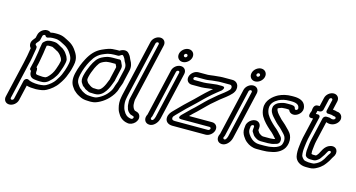

<svg xmlns="http://www.w3.org/2000/svg" viewBox="-99 -1165 3417 1844"><g transform="rotate(15 1610.0 -243.0)"><path d="M180.5 -24.3C179.7 -24.7 172 -26 171 -26C155.9 -26 142.7 -11.7 140.2 -1L96.4 189C94.4 197.6 85.3 205 76.7 205C68.1 205 62.4 197.6 64.4 189L146.2 -165.4C159.8 -214.3 164.4 -258 172.7 -302.2C177.1 -326.9 183.8 -350 167.6 -359.1C162.8 -362.1 157.9 -370.8 164.3 -380.8L171 -389.3C177.6 -398.4 190.4 -408.7 193.2 -421L202.7 -462C204.6 -470.6 213.7 -478 222.4 -478C228.4 -478 230.4 -477 233 -471.1C237.8 -460.2 252.1 -457.8 263 -462.6C272.2 -466.7 288.6 -470 303.5 -470H324.5C370.7 -470 391.3 -451.8 428.2 -434.1C450.1 -422.8 469.1 -406.2 483.5 -387.6C509 -351.1 529.8 -324.2 517.3 -270L510.4 -240C507.5 -227.3 502.6 -213.1 498.4 -200.1L491.3 -181.9C491.1 -181.5 490.9 -180.8 490.8 -180.5C478.4 -143.1 459.5 -115.3 440.9 -86.6C424 -60.4 389.4 -32.3 361 -17.4C354.4 -13.8 345 -10.5 336.3 -8.6L310.4 -4.7C302.3 -3.6 293.7 -3 285.7 -3C239.9 -3 202.3 -10 180.5 -24.3ZM65.1 255C101.5 255 138 225.4 146.4 189L181.5 36.7C207.1 44.7 240.1 47 274.2 47C284.8 47 295.2 46.3 306.3 44.7L333.4 40.7C348.6 38.4 364.2 32.3 377.1 25.4C413.5 6.2 455.7 -26.4 482.1 -66.6C503.3 -95.7 524.7 -131.7 539.2 -174.8L546.3 -193.1C551.8 -207.2 556.4 -222.5 560.4 -240L567.3 -270C584.8 -345.4 551.9 -387.4 527.5 -422.3C509 -446.5 486.5 -465.8 458.9 -479.9C427.8 -494.6 397.1 -520 336.1 -520H315.1C300.3 -520 287.6 -518.7 270.7 -514.3C261.9 -522.7 248.4 -528 233.9 -528C197.5 -528 161.1 -498.4 152.7 -462L144.9 -428.6C139.8 -422.6 131.4 -411.6 125.4 -404.1C100.4 -372.3 108.5 -337.1 125.6 -321C118.6 -270.3 107.6 -214.9 96.3 -166L14.4 189C6 225.4 28.8 255 65.1 255ZM284.6 -388H305.6C310.6 -388 316.5 -387 322.3 -387C322.3 -387 323.4 -387 325.3 -386.3C340.6 -380.8 358.4 -368.3 376.8 -359.2C379.6 -357.8 382.8 -357 385.1 -355.2C393.6 -348.5 405.3 -338.3 412 -329.7L426.3 -308.7C428.5 -304.9 430.6 -300.5 431.1 -299.3C432.2 -293.8 437.5 -283.9 436.6 -280C435.9 -277 436 -273.1 435.3 -270L428.4 -240C426.6 -232.4 422.5 -221.2 418.8 -210.9L412.4 -191.7C399.7 -154.5 382.3 -130.6 365.4 -112.2C350.5 -96.1 351 -96.6 336.1 -87.9C331.5 -86.4 317.1 -85 304.6 -85C293.9 -85 275.3 -86.5 266.6 -87.8L251.4 -89.7C239 -92.1 235.2 -96.5 235.7 -117.3L236.9 -130.5C237 -131.4 236.9 -133.3 237 -134.2L233.7 -151.8C233.1 -152.5 227.2 -157.1 226.4 -157.6L227.7 -163.5C241.2 -212.8 246.8 -259.2 255.7 -306.5C260.1 -335.3 262.1 -358 267.3 -382.4C271.4 -385.3 278.7 -388 284.6 -388ZM278.6 -435.8C252.3 -432.7 236.5 -415 229.9 -409.7C224 -404.9 219.8 -397.5 218.5 -392C211.2 -360.4 209.3 -331.4 205.1 -303.5C195.7 -253.4 190.8 -211.1 178 -164.5L171.4 -136C168.7 -124.1 175.2 -114.6 184.7 -111.7C181.9 -79.4 192.5 -47.2 232.7 -40.3L248.5 -38.2C259.6 -36.6 278.8 -35 293.1 -35C307.9 -35 328.1 -34.2 349.3 -43.6C368.6 -52.3 383 -65.6 398.8 -82.6C414.4 -96.9 421.1 -109.6 425.8 -116.1C443.6 -138 453.3 -164 460.9 -186.3L467.2 -205.1C470.2 -213.6 475.4 -227.1 478.4 -240L485.3 -270C486.2 -274 487 -280.1 487.2 -282.5C490.4 -302.3 484.9 -314.2 480.8 -322.1C478.8 -328.9 475.9 -335.1 471.4 -341.8L456.5 -363.8C447.3 -377.3 432.3 -389 422.5 -396.8C417.8 -400.5 411.7 -403.6 406.3 -405.5C392.2 -412.7 373.8 -425.8 352 -433.7C347.2 -435.5 338.7 -436.9 335.5 -437C329.2 -437.6 323.1 -438 317.1 -438H296.1C290.6 -438 281.8 -436.5 278.6 -435.8Z M989.1 -243 1015 -355C1020.5 -379.2 1009.8 -394.3 1006.8 -400.5C999.5 -415.8 994.6 -441.9 970.7 -436.3C969.9 -436.1 969.2 -436 968.7 -436H909.7C896.9 -436 878.8 -434.4 868.9 -432.5L858.5 -430.5C857.5 -430.3 856.1 -430 855.3 -429.7C822.9 -419.7 782.6 -403.6 756.6 -368.2C742.4 -348.7 730.3 -329.1 718.2 -301.9C704.4 -269 691.4 -240 681.9 -199C674.9 -168.3 674.8 -141.5 690.3 -121.3C693.8 -116.8 696.9 -110.1 702.9 -102.3C707.2 -96.8 717 -92 721.7 -88.4C732.8 -75.3 746.9 -70.6 757.5 -66C768.4 -60.6 775.7 -56 788.9 -56H801C810.1 -55.3 815.9 -55 821.7 -55H835.7C925 -55 962.9 -163.6 980.4 -211.4C983.2 -217.3 985.2 -221.8 986.6 -228C987.8 -233.1 988.1 -238.7 989.1 -243ZM965 -355 939.1 -243C937.8 -237.6 937.4 -235 936.4 -227.4C936 -226.4 933.7 -221.6 932.8 -219.3C910.2 -157 882.9 -105 847.2 -105H833.2C829.8 -105 821.4 -106 813.5 -106H803C774.6 -112.7 762.4 -128.6 744.8 -140C742.7 -143.1 739 -150 733.8 -156.7C728.2 -164 726.1 -173.8 731.9 -199C740.1 -234.5 750.5 -257.6 765 -292.1C774.2 -312.7 783.2 -326.5 796.5 -346.3C806.6 -359.7 829.3 -372.5 858.6 -381.8C868 -383.6 888.8 -386 898.1 -386H951.6C954.6 -379.6 966.3 -360.9 965 -355ZM793.5 -24C754.2 -24 734.8 -37.2 707.6 -52.7C703.4 -56.3 697.6 -64 685.4 -70.4C677.6 -76.2 672.4 -85.8 662.5 -98.7C645.4 -120.9 638.6 -149.9 649.9 -199C661.9 -250.8 681.1 -297.9 703.1 -338.6C708.8 -349.4 721.3 -366.2 730.1 -381.3C748.7 -405.9 773.5 -427 799.8 -438.8C809.5 -443.4 818.6 -447.4 827.6 -450.9L852.9 -460.1C873.8 -464.9 894.7 -468 917 -468H954C972.8 -468 989 -495.8 1001.4 -481.4L1008.5 -473.5C1017.8 -462.5 1020.7 -454.3 1027.5 -438.4C1030.3 -430.2 1033.4 -425.6 1035.9 -422.3C1047.1 -402.8 1053.5 -383.4 1047 -355L1021.1 -243C1020.2 -239 1019.6 -235.1 1019.3 -231C1015.5 -217.7 1001.6 -189 996.9 -168.5C989.8 -137.6 969.8 -111.7 948.7 -88.1C931 -69.3 909 -52.7 886.9 -40.8C864.9 -29 851.2 -23 828.3 -23H814.3C810.9 -23 802.1 -24 793.5 -24ZM1071.1 -243 1097 -355C1107.2 -399.2 1095 -431.6 1081.4 -454.8C1078.8 -459.2 1077.6 -461.5 1076.1 -464.9C1069.5 -480.2 1064.8 -493.9 1050.6 -510.5L1043.5 -518.6C1023.3 -542 983.6 -538 955.7 -518H928.6C900.6 -518 869.2 -515.4 846.8 -507.2L819.2 -497.1C807.4 -492.5 799 -488.9 787.1 -483.2C729 -456.7 690.6 -412.7 658.7 -353.4C634.4 -308.2 613.1 -256.2 599.9 -199C586.3 -139.8 594.2 -95.5 618.9 -63.3C626.6 -53.4 634.3 -37.8 651.7 -26.3C656.4 -23.2 660.7 -16 673.8 -8.6C699.7 6 728.2 25.7 781.1 26C788.6 26.5 797.5 27 802.8 27H816.8C851.3 27 878.6 15 903.1 1.8C932.3 -13.8 960.1 -35 983.4 -59.9C1007.4 -86.5 1036.1 -121.9 1046.9 -168.5C1049.2 -178.3 1064.7 -210.8 1069.8 -233C1070.5 -236 1070.4 -239.9 1071.1 -243Z M1141.3 -114 1270.8 -675C1272.8 -683.6 1281.9 -691 1290.5 -691C1299.1 -691 1304.8 -683.6 1302.8 -675L1169.9 -99C1166.2 -83.2 1166.7 -63.5 1168.6 -49.2L1169.3 -36.1C1169.3 -35.3 1169.5 -34.3 1169.6 -33.7L1171.3 -23.7C1171.4 -22.9 1171.7 -21.8 1171.8 -21.2L1175.9 -7.9C1180.5 19.7 1200.5 34.7 1212 43.8C1213.5 45 1215.8 46.2 1217.3 46.7C1244 56.4 1248.5 54.3 1251.5 61.2C1253.1 65.2 1252.7 68.7 1250.9 72.6C1245.7 83.7 1236.9 85.7 1227.1 84.3C1188.3 78.5 1169 57.7 1153.5 28C1149.4 20 1145.4 12.9 1143.8 6.8L1140 -7.2C1133.7 -30.7 1130.5 -62.6 1137.5 -93C1139 -99.8 1139.6 -106.4 1141.3 -114ZM1220.8 -675 1091.3 -114C1089.5 -106.1 1088.5 -100.8 1087.2 -91.8C1078.2 -50.7 1082.5 -13 1090.1 15.2L1093.9 29.2C1096.6 39.4 1100.6 48.1 1106.9 58.6C1124.5 92.1 1153.5 125.2 1207.2 133.5C1259.1 144.9 1321.7 86 1299.6 33.8C1287.9 6.3 1260.8 4.7 1247 0.3C1235 -9.7 1228.3 -22 1225.9 -29.8L1221.8 -43.6L1220.5 -51.1L1219.8 -63.9C1219.2 -74.3 1218.8 -84.5 1220.3 -100.8L1352.8 -675C1361.2 -711.4 1338.4 -741 1302.1 -741C1265.7 -741 1229.2 -711.4 1220.8 -675Z M1531.7 -462C1533.6 -470.6 1542.7 -478 1551.4 -478C1560 -478 1565.7 -470.6 1563.7 -462L1455.6 6C1454.2 12.2 1451.8 18.8 1448.9 24.7C1439.4 43.5 1432.8 46.5 1422.7 43.4C1416.5 41.5 1411.7 32.3 1415.9 23.2C1416.6 21.9 1420.8 18 1423.6 6ZM1481.7 -462 1374.1 3.7C1350.9 45.2 1367 82.2 1398.1 91.6C1442.2 104.8 1478.8 68.1 1494.1 37.8C1499.4 27.3 1503.2 16.5 1505.6 6L1613.7 -462C1622.1 -498.4 1599.3 -528 1562.9 -528C1526.5 -528 1490.1 -498.4 1481.7 -462ZM1564.5 -639C1566.5 -647.6 1575.6 -655 1584.2 -655C1593.3 -655 1601 -645.3 1598.8 -636C1596.8 -627.4 1587.8 -620 1579.1 -620C1570 -620 1562.4 -629.7 1564.5 -639ZM1514.5 -639C1505.9 -601.6 1530 -570 1567.6 -570C1603.9 -570 1640.4 -599.6 1648.8 -636C1657.5 -673.4 1633.3 -705 1595.8 -705C1559.4 -705 1522.9 -675.4 1514.5 -639Z M1968.4 -478H2064.4C2087.7 -478 2093.2 -448 2076.6 -430C2054 -404.8 2015.9 -377.6 1980.3 -349.9C1951.6 -326.6 1927.3 -304.7 1903.2 -284C1880.6 -264.4 1863.8 -244.9 1846.6 -229C1828.6 -211.8 1810.1 -192.2 1795.4 -178.5C1755.2 -143.4 1724.5 -109.1 1689.3 -76C1689.3 -76 1649.3 -35 1699.1 -35H1981.1C1988.6 -35 1995.2 -26.7 1993.4 -19C1991.6 -11.3 1981.3 -3 1973.7 -3H1643.7C1619.1 -3 1611.8 -12.2 1612.5 -25.5C1613.2 -39.8 1618.1 -42.9 1633.2 -59.5L1652.4 -79.1C1675.1 -102.9 1694.1 -120.9 1718.7 -146C1743.8 -171.6 1770.8 -192.7 1800.6 -223.1C1818.8 -241.9 1831.8 -253.6 1852.4 -274.2C1872.7 -295.8 1895.1 -313.5 1919.7 -336.7C1942.2 -356.7 1976.1 -382.5 2001.8 -403.3C2001.8 -403.3 2043.5 -446 1994 -446H1945C1943.8 -446 1942.3 -445.9 1941.4 -445.7C1910.9 -441.5 1874 -438.9 1841.4 -433.7C1831.2 -432.4 1824.2 -432 1816.7 -432H1721.7C1714.2 -432 1707.6 -440.3 1709.4 -448C1711.2 -455.7 1721.5 -464 1729.1 -464H1824.1C1851 -464 1869.2 -469.8 1886.7 -471.1C1900.6 -472.1 1917 -473.1 1930.8 -475.3C1935.6 -476.1 1940.5 -477 1947.1 -477C1954.3 -477 1961.9 -478 1968.4 -478ZM1710.2 -382H1805.2C1815.4 -382 1825.2 -382.7 1837.4 -384.3C1862.7 -388.3 1890.1 -390.6 1918.5 -393.9C1909.7 -386.8 1898.6 -377.6 1889.3 -369.3C1866.2 -347.4 1844.4 -330.7 1819 -303.8C1801.9 -286.8 1786.4 -272.7 1767.3 -252.9C1741.9 -227 1714.6 -205.6 1685.6 -176C1662.2 -152.1 1642.4 -133.3 1619 -108.9L1599.5 -89C1587.6 -76.8 1563 -52.5 1561.2 -16.5C1559.1 26.2 1592.5 47 1632.1 47H1962.1C1997.8 47 2035 17.2 2043.4 -19C2051.7 -55.2 2028.3 -85 1992.6 -85H1762.2C1783 -105.8 1802.6 -125.7 1825.3 -145.5C1844.2 -163 1862 -182.1 1877.7 -197C1897.9 -215.7 1914.6 -234.9 1932.1 -250C1956.6 -271.1 1979.6 -291.8 2007 -314.1C2039.4 -339.3 2081.6 -368.7 2111.5 -401.9C2160.8 -455.4 2136.9 -528 2075.9 -528H1979.9C1972.7 -528 1965.4 -527.7 1957.5 -527C1951.4 -526.9 1942 -526.3 1933.4 -524.6C1925.3 -523.3 1908 -522 1894.3 -520.9C1869 -519 1853.8 -514 1835.7 -514H1740.7C1705 -514 1667.8 -484.2 1659.4 -448C1651.1 -411.8 1674.5 -382 1710.2 -382Z M2252.7 -462C2254.6 -470.6 2263.7 -478 2272.4 -478C2281 -478 2286.7 -470.6 2284.7 -462L2176.6 6C2175.2 12.2 2172.8 18.8 2169.9 24.7C2160.4 43.5 2153.8 46.5 2143.7 43.4C2137.5 41.5 2132.7 32.3 2136.9 23.2C2137.6 21.9 2141.8 18 2144.6 6ZM2202.7 -462 2095.1 3.7C2071.9 45.2 2088 82.2 2119.1 91.6C2163.2 104.8 2199.8 68.1 2215.1 37.8C2220.4 27.3 2224.2 16.5 2226.6 6L2334.7 -462C2343.1 -498.4 2320.3 -528 2283.9 -528C2247.5 -528 2211.1 -498.4 2202.7 -462ZM2285.5 -639C2287.5 -647.6 2296.6 -655 2305.2 -655C2314.3 -655 2322 -645.3 2319.8 -636C2317.8 -627.4 2308.8 -620 2300.1 -620C2291 -620 2283.4 -629.7 2285.5 -639ZM2235.5 -639C2226.9 -601.6 2251 -570 2288.6 -570C2324.9 -570 2361.4 -599.6 2369.8 -636C2378.5 -673.4 2354.3 -705 2316.8 -705C2280.4 -705 2243.9 -675.4 2235.5 -639Z M2536.3 3H2482.3C2451.8 3 2424.8 -9.8 2406.9 -24.6C2392.4 -36.5 2383.2 -47.5 2370 -66.6C2360.4 -82 2355.3 -99.2 2356.9 -116.6C2359.2 -127.8 2359.5 -136 2359.5 -142.1C2362.1 -155.6 2379.7 -164.9 2388.3 -156.8C2393.4 -151.9 2393.3 -147.1 2389.7 -119.7C2386.9 -98.3 2397.3 -90.8 2399.1 -88C2406.3 -75.8 2413.3 -62.4 2428.5 -52.4C2439.2 -45 2459.2 -29 2489.7 -29H2562.7C2570.3 -29 2578.7 -30.4 2585.5 -31C2603.1 -31.3 2616.5 -36.3 2626 -39L2641.3 -43.1C2654.6 -47.2 2668 -56.1 2671.2 -70L2672.8 -77C2677.1 -95.7 2669.5 -114.3 2659.1 -125C2637.4 -148.8 2615 -175.4 2585.8 -197.6C2551.4 -228 2519.6 -259.8 2498.1 -296.5C2488.7 -314.3 2482.9 -334.7 2482.5 -356.1C2481.6 -402 2512.5 -432.2 2552.2 -453.4C2582.1 -468 2614 -476 2656.9 -476H2675.9C2725 -476 2748.7 -462.1 2754.9 -438.8C2758.1 -427 2758.2 -423.4 2755.4 -418.4C2751 -410.6 2742.1 -404.8 2732.6 -408.2C2727.4 -410.1 2726.9 -410.8 2723.3 -424.2C2718.5 -441.9 2693 -444 2668.5 -444H2649.5C2634.7 -444 2615.3 -444.2 2597.4 -438.7C2585.5 -435 2538.5 -427.3 2519.1 -387.1C2518.2 -385.1 2517.3 -382.6 2517 -381C2506.8 -337 2532.2 -307.4 2544.6 -291.3C2551.1 -282.9 2559.2 -274 2566 -267.6L2588.1 -244C2607.8 -223 2632.5 -206.8 2648.1 -189.3C2668.5 -166.5 2689.9 -149.5 2698.9 -129.4C2706.8 -109.6 2710.5 -89.3 2699.5 -57.7C2691.7 -34.1 2661.8 -16 2626.2 -7.4C2602 -2.7 2583.6 2 2559.5 2C2551.6 2 2543.5 3 2536.3 3ZM2573.1 -79H2501.2C2488.7 -79 2476.2 -86.8 2463.7 -95.6C2456.8 -100.1 2452.2 -107.6 2444.9 -120.1C2442.9 -123.2 2442.2 -124.2 2440.9 -126.5C2443.6 -146.8 2449.2 -176.2 2428.2 -196.2C2388.5 -233.8 2314.6 -189.9 2308.4 -135.1C2307.7 -129.3 2308 -121.3 2306.6 -115C2306.4 -114.3 2306.2 -113 2306 -112.1C2302.4 -79.9 2312 -53.8 2325 -33.4C2337.3 -15.4 2347.8 1.9 2369.6 17.1C2391.5 34.9 2426.9 53 2470.8 53H2524.8C2532.6 53 2540.4 52.7 2549 52C2578.3 51.8 2604.5 45.5 2625.3 41.5C2667.6 33.4 2729.2 4.2 2747.9 -52.3C2763.5 -96.9 2757.4 -131.4 2747.1 -156.6C2732.9 -189.3 2706.9 -207.7 2689.9 -226.7C2671.1 -247.7 2648.2 -264.5 2629 -282.4L2606.9 -306C2590.9 -323.1 2563.9 -350.8 2566.2 -376.6C2570 -379.6 2583.1 -383.8 2603.1 -391.5C2608.4 -392.8 2626.3 -394 2638 -394H2657C2664.9 -394 2669 -393.5 2676.3 -392C2680.1 -381.2 2688.6 -367 2705.9 -360.8C2743.9 -347.1 2783.1 -374 2799.2 -402.6C2813.7 -428.4 2807.9 -449.8 2804.8 -461.2C2792 -508.9 2744.3 -526 2687.4 -526H2668.4C2618.5 -526 2576.5 -516 2537.2 -496.7C2490.2 -471.9 2426.6 -420.5 2431.2 -343.3C2431.9 -314.8 2439.6 -288.1 2451.7 -265.5C2477 -221.9 2512.1 -188.1 2547.4 -156.8C2547.7 -156.6 2548.1 -156.2 2548.5 -156C2575.2 -135.8 2594.3 -112.8 2617.8 -87C2618.7 -86.1 2618.1 -86.8 2618.9 -85.8C2608.7 -82.8 2602.7 -81 2595.7 -81C2587.7 -81 2582.9 -79.9 2573.1 -79Z M2993.3 16H3026.3C3046.1 16 3061.3 3.8 3067.8 -1.2C3086.8 -14.2 3093.7 -29.6 3097.7 -34.6C3131.8 -77.1 3132.8 -104.9 3150.9 -110.1C3167.1 -114.9 3173.6 -100.5 3164.5 -88.1C3144.9 -63.2 3134.9 -38.4 3125 -23.2C3113.4 -8.3 3108.2 0.3 3102.5 6.1C3092.2 16.9 3077.3 28.2 3065.2 34.1C3050 41.4 3040.9 48 3018.9 48H2986.2C2962.4 45.6 2947.3 42.8 2939.1 37.5C2927.7 29.3 2913.6 10.4 2911.4 1.6C2906.3 -22.8 2906.5 -52.9 2910.8 -86.3C2914.8 -113.3 2916.7 -141.4 2922.6 -167L2975.2 -395C2978.7 -410.1 2966.7 -420 2956 -420H2933.8C2935.7 -428.3 2939.4 -444.5 2941.2 -452H2963.4C2978.5 -452 2991.6 -466.3 2994.1 -477L3019.8 -588C3021.7 -596.6 3031.1 -604 3038.9 -604C3047.3 -604 3053.5 -595.8 3051.7 -588L3026.1 -477C3022.6 -461.9 3034.6 -452 3045.4 -452H3058.4C3074.2 -452 3092 -448.8 3099.9 -445C3102.7 -443.7 3106.3 -443 3109.3 -443H3112.3C3125.4 -443 3134 -428.4 3121.5 -417.4C3114.6 -411.4 3097 -407.5 3080.2 -415.8C3077.4 -417.4 3071 -418.7 3071 -418.7C3056.3 -420 3057.8 -420 3051 -420H3038C3022.8 -420 3009.7 -405.7 3007.2 -395L2954.6 -167C2946.2 -130.8 2944.6 -98.3 2941.1 -68.9L2939.8 -54.5C2938.8 -43.1 2940.7 -26.9 2943 -13.7C2945.7 2.5 2967.5 15 2985.5 15C2987.9 15 2991.1 16 2993.3 16ZM2969.8 -588 2949.9 -502H2930.9C2885.7 -502 2889.3 -443.7 2887.7 -436C2886.3 -430.7 2854.6 -370 2900.4 -370H2919.4L2872.6 -167C2865.3 -135.6 2863.7 -106.7 2860 -81.7C2855 -43.6 2854.5 -8.6 2861.1 22.4C2871.7 67.4 2914.2 98 2973.4 98H3007.4C3035.2 98 3058.5 90.5 3080.6 77.2C3100.6 67 3120.9 51.4 3135.8 35.9C3148.8 22.6 3156.9 8.7 3163.6 0.4C3181.6 -22 3191.5 -50 3202.6 -63.9C3240.6 -113.6 3212.3 -176.9 3147 -157.9C3090.2 -141.3 3072.1 -76.3 3059.5 -58.7C3049 -45.3 3045.3 -40 3045.2 -40C3042.7 -38.4 3039 -35.2 3036.7 -34H3007.5C3005.8 -34.2 2994 -36.5 2993 -37.4C2992.2 -45 2991.7 -53.6 2991.1 -63.4L2992.2 -75.1C2995.7 -105.1 2997.6 -136.9 3004.6 -167L3051.2 -369.2C3076.9 -357.4 3117.7 -355.1 3150.5 -383.6C3203.5 -429.6 3176.4 -493 3125.3 -493.1C3114 -497.5 3099.3 -500.5 3081.8 -501.6L3101.7 -588C3110.2 -624.7 3086.2 -654 3050.5 -654C3014.2 -654 2978 -623.9 2969.8 -588Z"/></g></svg>

Font: HoneyBee
Style: StrIt
Weight: 700
Foundry: Cannot Into Space Fonts
Version: Version 0.89